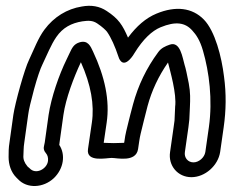

<svg xmlns="http://www.w3.org/2000/svg" viewBox="-20 -571 782 648"><path d="M633 -23C614 -23 601 -39 604 -58L616 -142C617 -150 618 -159 619 -168L621 -211C622 -235 623 -259 617 -290C611 -320 607 -340 603 -352C596 -375 589 -434 552 -420C538 -415 524 -409 514 -395C474 -341 446 -282 429 -219C423 -195 417 -175 414 -161C408 -136 403 -119 400 -95L399 -89C389 -89 378 -88 364 -88C350 -88 337 -89 330 -89L340 -157C351 -232 334 -312 294 -397C286 -414 277 -437 248 -428C229 -422 223 -409 215 -392L205 -371C179 -318 153 -243 144 -183L131 -90C130 -80 122 -69 135 -54C141 -47 143 -38 142 -28C139 -1 101 20 80 -3L73 -9C62 -22 58 -34 59 -46C60 -59 59 -72 62 -90L75 -183C77 -200 84 -229 95 -270C106 -310 116 -339 123 -353C138 -384 152 -420 170 -446C192 -478 221 -493 258 -499C279 -502 293 -502 308 -492C326 -480 337 -469 341 -464C355 -444 368 -415 380 -379C380 -379 391 -337 423 -376C427 -381 430 -385 434 -392C463 -439 493 -467 522 -479C573 -500 605 -495 629 -468C642 -454 655 -435 665 -400C686 -328 698 -234 685 -142L673 -58C670 -39 651 -23 633 -23ZM626 27C672 27 716 -12 723 -58L735 -142C743 -198 744 -255 736 -313C728 -379 706 -466 668 -505C629 -545 573 -552 508 -525C472 -510 441 -483 412 -444C394 -486 380 -508 340 -534C316 -550 288 -555 256 -549C206 -541 162 -514 130 -471C109 -443 94 -403 78 -369C63 -339 31 -224 25 -183L12 -90C9 -72 9 -57 9 -41C9 -16 17 10 35 28L41 34C71 66 126 64 162 30C195 -2 202 -49 180 -82C180 -83 181 -87 181 -90L194 -183C202 -239 229 -310 253 -361C287 -285 299 -217 290 -157L277 -68C270 -22 339 -38 357 -38C375 -38 439 -22 446 -68L450 -95C451 -103 453 -112 455 -121C463 -153 468 -175 478 -213C492 -265 515 -314 547 -360C554 -332 577 -254 571 -210V-208L569 -164C568 -156 567 -149 566 -142L554 -58C547 -12 580 27 626 27Z"/></svg>

Font: AppleStorm
Style: XbdOutIta
Weight: 800
Foundry: Cannot Into Space Fonts
Version: Version 1.01